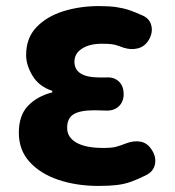

<svg xmlns="http://www.w3.org/2000/svg" viewBox="-20 -598 575 632"><path d="M304 14Q232 14 172.5 -6Q113 -26 77.5 -65Q42 -104 42 -161Q42 -218 72 -249.5Q102 -281 152 -294V-299Q109 -313 87.5 -348Q66 -383 66 -417Q66 -473 100 -508.5Q134 -544 188.5 -561Q243 -578 306 -578Q340 -578 363.5 -574.5Q387 -571 406 -564.5Q425 -558 447 -548Q472 -538 478 -514.5Q484 -491 470 -467Q457 -445 434.5 -439Q412 -433 387 -441Q375 -445 367 -448Q359 -451 348 -452.5Q337 -454 315 -454Q275 -454 250 -438Q225 -422 225 -395Q225 -343 308 -343Q316 -343 321.5 -343Q327 -343 329 -343Q355 -345 371 -330Q387 -315 387 -288Q387 -263 371 -248Q355 -233 329 -234Q325 -234 312 -234.5Q299 -235 290 -235Q244 -235 222.5 -222Q201 -209 201 -177Q201 -146 231.5 -128.5Q262 -111 320 -111Q347 -111 361 -114.5Q375 -118 395 -126Q421 -136 443.5 -131.5Q466 -127 480 -104Q495 -81 490 -57Q485 -33 460 -21Q434 -8 412 0Q390 8 365 11Q340 14 304 14Z"/></svg>

Font: Chiron GoRound TC EB
Style: Regular
Weight: 700
Designer: Ryoko NISHIZUKA 西塚涼子 (kana, bopomofo & ideographs); Paul D. Hunt (Latin, Greek & Cyrillic); Sandoll Communications 산돌커뮤니
Foundry: Adobe
Version: Version 1.000;hotconv 1.1.1;makeotfexe 2.6.0